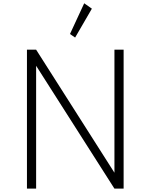

<svg xmlns="http://www.w3.org/2000/svg" viewBox="-20 -1120 894 1140"><path d="M140 0H194.5V-729.5L659.5 0H714V-825H659.5V-94.5L194.5 -825H140ZM426 -897 525.5 -1068.5 480 -1100.5 395.5 -918Z"/></svg>

Font: Spartan Light
Style: Regular
Weight: 300
Designer: Matt Bailey, Mirko Velimirovic
Foundry: Matt Bailey
Version: Version 1.003; ttfautohint (v1.8.3)